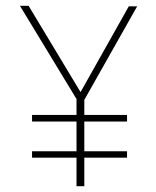

<svg xmlns="http://www.w3.org/2000/svg" viewBox="-20 -645 540 665"><path d="M272 0H245V-99H91V-121H245V-224H91V-247H245V-302L49 -625H79L259 -326L426 -623H455L272 -299V-247H420V-224H272V-121H420V-99H272Z"/></svg>

Font: Inconsolata ExtraLight
Style: Regular
Weight: 200
Monospace: yes
Designer: Raph Levien, Cyreal, Brenton Simpson
Foundry: Raph Levien, Cyreal, Google
Version: Version 3.001; ttfautohint (v1.8.2.53-6de2)